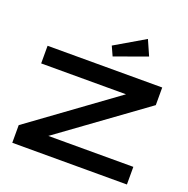

<svg xmlns="http://www.w3.org/2000/svg" viewBox="-135 -895 1003 1023"><g transform="rotate(20 367.0 -383.5)"><path d="M692 -550H42V-450H523L42 -100V0H692V-100H210L692 -450ZM532 -767 363 -668 387 -615 570 -681Z"/></g></svg>

Font: Bruno Ace
Style: Regular
Weight: 400
Designer: Astigmatic (AOETI)
Foundry: Astigmatic (AOETI)
Version: Version 1.000